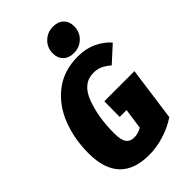

<svg xmlns="http://www.w3.org/2000/svg" viewBox="-282 -1052 1172 1172"><g transform="rotate(-45 303.5 -466.0)"><path d="M607 -624 504 -530Q474 -555 449.5 -566Q425 -577 393 -577Q301 -577 261 -471Q221 -365 221 -226Q221 -169 238 -145Q255 -121 290 -121Q324 -121 356 -140L375 -273H316L317 -407H577L529 -58Q474 -21 407.5 -1Q341 19 280 19Q24 19 24 -251Q24 -374 65 -479.5Q106 -585 190 -650Q274 -715 397 -715Q464 -715 517.5 -690Q571 -665 607 -624ZM301 -835Q301 -885 335 -918Q369 -951 418 -951Q461 -951 486 -926.5Q511 -902 511 -862Q511 -812 477.5 -779Q444 -746 394 -746Q351 -746 326 -770.5Q301 -795 301 -835Z"/></g></svg>

Font: Fira Sans Condensed Black
Style: Italic
Weight: 900
Width: 3
Italic angle: -8°
Designer: Carrois Corporate & Edenspiekermann AG
Foundry: Carrois Corporate GbR & Edenspiekermann AG
Version: Version 4.203